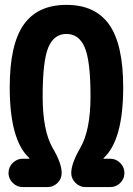

<svg xmlns="http://www.w3.org/2000/svg" viewBox="-20 -760 540 780"><path d="M427.7 -115.2Q451.2 -115.2 468.3 -98.1Q485.4 -81.1 485.4 -57.6V-56.6Q485.4 -33.2 468.3 -16.6Q451.2 0 427.7 0H327.1Q303.7 0 286.6 -17.1Q269.5 -34.2 269.5 -56.6V-57.6Q269.5 -95.7 305.7 -158.2Q347.7 -230.5 347.7 -368.2Q347.7 -512.7 324.2 -567.4Q300.8 -622.1 250 -622.1Q199.2 -622.1 176.3 -567.4Q153.3 -512.7 153.3 -368.2Q153.3 -228.5 194.3 -158.2Q230.5 -96.7 230.5 -57.6V-56.6Q230.5 -33.2 213.4 -16.6Q196.3 0 172.9 0H72.3Q48.8 0 31.7 -17.1Q14.6 -34.2 14.6 -56.6V-57.6Q14.6 -81.1 31.7 -98.1Q48.8 -115.2 72.3 -115.2H98.6Q99.6 -115.2 99.6 -116.2Q99.6 -117.2 98.6 -118.2Q19.5 -191.4 19.5 -405.3Q19.5 -579.1 76.2 -659.7Q132.8 -740.2 250 -740.2Q367.2 -740.2 423.8 -659.7Q480.5 -579.1 480.5 -405.3Q480.5 -191.4 401.4 -118.2Q400.4 -117.2 400.4 -116.2Q400.4 -115.2 401.4 -115.2Z"/></svg>

Font: Rounded Mgen+ 2m bold
Style: Bold
Weight: 700
Designer: [Source Han Sans]
Ryoko NISHIZUKA  (kana & ideographs); Paul D. Hunt (Latin, Greek & Cyrillic); Wenlong ZHANG  (bopomofo
Version: Version 1.059.20150602